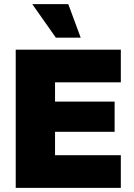

<svg xmlns="http://www.w3.org/2000/svg" viewBox="-20 -908 646 928"><path d="M56 0V-668H564V-510H246V-417H534V-271H246V-158H564V0ZM250 -726 136 -888H310L370 -726Z"/></svg>

Font: Celebes Black
Style: Regular
Weight: 900
Designer: Anugrah Pasau
Foundry: Lafontype
Version: Version 1.000; ttfautohint (v1.8.4)